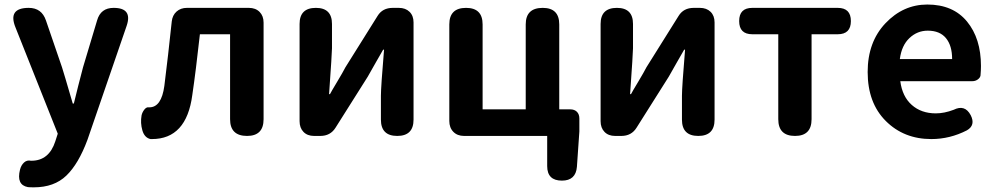

<svg xmlns="http://www.w3.org/2000/svg" viewBox="-20 -594 4348 839"><path d="M533.2 -480.5Q474.6 -310.5 362.3 16.6Q323.2 122.1 270 173.3Q216.8 224.6 127.9 224.6Q109.4 224.6 101.6 223.6Q50.8 213.9 67.4 147.5Q72.3 127.9 85 116.2Q97.7 104.5 115.2 108.4H117.2Q194.3 108.4 221.7 23.4L232.4 -9.8L47.9 -473.6Q12.7 -559.6 105.5 -559.6Q162.1 -559.6 180.7 -504.9L251 -299.8Q257.8 -279.3 297.9 -141.6H302.7Q308.6 -168 322.3 -220.7Q335.9 -273.4 342.8 -299.8L404.3 -504.9Q419.9 -559.6 476.6 -559.6Q560.5 -559.6 533.2 -480.5Z M796.9 -559.6H1067.4Q1096.7 -559.6 1114.3 -542Q1131.8 -524.4 1131.8 -495.1V-73.2Q1131.8 0 1059.6 0Q985.4 0 985.4 -73.2V-444.3H853.5Q835.9 -284.2 820.3 -178.7Q794.9 13.7 643.6 13.7H637.7Q611.3 7.8 602.1 -24.4Q592.8 -56.6 598.6 -89.8Q601.6 -103.5 610.8 -115.2Q620.1 -127 630.9 -125H632.8Q685.5 -125 698.2 -218.8Q714.8 -350.6 730.5 -500Q733.4 -527.3 751.5 -543.5Q769.5 -559.6 796.9 -559.6Z M1787.1 -496.1V-71.3Q1787.1 0 1715.8 0Q1644.5 0 1644.5 -71.3V-175.8Q1644.5 -212.9 1658.2 -377H1654.3Q1648.4 -366.2 1622.6 -321.8Q1596.7 -277.3 1586.9 -258.8L1446.3 -36.1Q1423.8 0 1379.9 0H1352.5Q1323.2 0 1306.2 -17.6Q1289.1 -35.2 1289.1 -64.5V-489.3Q1289.1 -559.6 1360.4 -559.6Q1430.7 -559.6 1430.7 -489.3V-382.8Q1430.7 -363.3 1418 -182.6H1421.9Q1426.8 -192.4 1453.1 -236.3Q1479.5 -280.3 1489.3 -299.8L1629.9 -524.4Q1651.4 -559.6 1696.3 -559.6H1722.7Q1752 -559.6 1769.5 -542.5Q1787.1 -525.4 1787.1 -496.1Z M2371.1 0H2007.8Q1978.5 0 1960.9 -18.1Q1943.4 -36.1 1943.4 -65.4V-487.3Q1943.4 -559.6 2016.6 -559.6Q2088.9 -559.6 2088.9 -487.3V-116.2H2277.3V-487.3Q2277.3 -559.6 2351.6 -559.6Q2423.8 -559.6 2423.8 -487.3V-116.2H2471.7Q2490.2 -116.2 2501 -105.5Q2511.7 -94.7 2511.7 -76.2V-19.5L2501 134.8Q2496.1 195.3 2435.5 195.3Q2371.1 195.3 2371.1 131.8Z M3102.5 -496.1V-71.3Q3102.5 0 3031.2 0Q2960 0 2960 -71.3V-175.8Q2960 -212.9 2973.6 -377H2969.7Q2963.9 -366.2 2938 -321.8Q2912.1 -277.3 2902.3 -258.8L2761.7 -36.1Q2739.3 0 2695.3 0H2668Q2638.7 0 2621.6 -17.6Q2604.5 -35.2 2604.5 -64.5V-489.3Q2604.5 -559.6 2675.8 -559.6Q2746.1 -559.6 2746.1 -489.3V-382.8Q2746.1 -363.3 2733.4 -182.6H2737.3Q2742.2 -192.4 2768.6 -236.3Q2794.9 -280.3 2804.7 -299.8L2945.3 -524.4Q2966.8 -559.6 3011.7 -559.6H3038.1Q3067.4 -559.6 3085 -542.5Q3102.5 -525.4 3102.5 -496.1Z M3267.6 -559.6H3640.6Q3698.2 -559.6 3698.2 -502Q3698.2 -444.3 3640.6 -444.3H3526.4V-73.2Q3526.4 0 3454.1 0Q3380.9 0 3380.9 -73.2V-444.3H3267.6Q3210 -444.3 3210 -502Q3210 -559.6 3267.6 -559.6Z M4229.5 -239.3H3914.1Q3922.9 -171.9 3964.4 -135.3Q4005.9 -98.6 4069.3 -98.6Q4106.4 -98.6 4147.5 -114.3Q4196.3 -138.7 4221.7 -90.8Q4244.1 -46.9 4205.1 -24.4Q4130.9 13.7 4049.8 13.7Q3929.7 13.7 3850.6 -65.4Q3771.5 -144.5 3771.5 -279.3Q3771.5 -410.2 3849.1 -492.2Q3926.8 -574.2 4032.2 -574.2Q4144.5 -574.2 4205.6 -500Q4266.6 -425.8 4266.6 -305.7Q4266.6 -287.1 4264.6 -263.7Q4262.7 -253.9 4252.4 -246.6Q4242.2 -239.3 4229.5 -239.3ZM3912.1 -335.9H4140.6Q4140.6 -394.5 4113.8 -427.2Q4086.9 -460 4034.2 -460Q3988.3 -460 3954.1 -427.7Q3919.9 -395.5 3912.1 -335.9Z"/></svg>

Font: GenSenMaruGothic TW TTF Bold
Style: Regular
Weight: 700
Version: Version 1.301